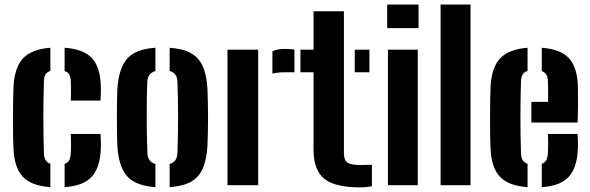

<svg xmlns="http://www.w3.org/2000/svg" viewBox="-20 -820 2612 850"><path d="M40 -156.5Q38.5 -183.5 38 -222.2Q37.5 -261 37.5 -303.2Q37.5 -345.5 38.2 -382.5Q39 -419.5 40 -441.5Q45.5 -524.5 83.8 -563.5Q122 -602.5 203 -608.5V-506Q188.5 -501.5 181.8 -490.8Q175 -480 174.5 -461.5Q173 -415.5 172.5 -375.8Q172 -336 172 -298.8Q172 -261.5 172.5 -223.2Q173 -185 174.5 -142Q175 -122.5 181.8 -111.2Q188.5 -100 203 -95V8.5Q118.5 2.5 81.5 -37Q44.5 -76.5 40 -156.5ZM266 8.5V-94.5Q281 -99.5 286.8 -111.5Q292.5 -123.5 293.5 -143Q294.5 -159.5 294.5 -178.8Q294.5 -198 293.5 -227H425Q426 -218 426.5 -195.8Q427 -173.5 426 -156.5Q422 -75.5 384.8 -36.2Q347.5 3 266 8.5ZM293.5 -374.5Q294 -386 294.2 -402.2Q294.5 -418.5 294.2 -434.5Q294 -450.5 293.5 -461.5Q292.5 -479 286.5 -490Q280.5 -501 266 -505.5V-608.5Q347.5 -603 385 -564.8Q422.5 -526.5 426 -446.5Q427 -429 426.5 -405.8Q426 -382.5 425 -374.5Z M499.5 -176.5Q498.5 -198.5 498 -230.8Q497.5 -263 497.5 -299.2Q497.5 -335.5 498 -368.5Q498.5 -401.5 499.5 -424Q505.5 -518 543 -560.5Q580.5 -603 668 -608.5V-505.5Q649.5 -500 641 -487.5Q632.5 -475 632 -456.5Q630.5 -423.5 630 -386Q629.5 -348.5 629.5 -308.2Q629.5 -268 630.2 -226.8Q631 -185.5 632.5 -144Q633 -124 641.5 -111.5Q650 -99 668 -94V8.5Q579.5 2.5 542 -40.8Q504.5 -84 499.5 -176.5ZM731 8.5V-94Q749 -99.5 757 -111.8Q765 -124 765.5 -144Q767 -188.5 767.8 -227.5Q768.5 -266.5 768.5 -303.2Q768.5 -340 767.8 -377.5Q767 -415 765.5 -457Q765 -476.5 757 -488.8Q749 -501 731 -506V-608.5Q791 -604.5 826.2 -584.2Q861.5 -564 878.5 -524.5Q895.5 -485 898.5 -424Q899.5 -401.5 900.2 -368.8Q901 -336 901 -300.5Q901 -265 900.2 -232.2Q899.5 -199.5 898.5 -176.5Q895 -115 878.2 -75.5Q861.5 -36 826 -15.8Q790.5 4.5 731 8.5Z M987 0V-600H1123V0ZM1186 -494V-592.5Q1206.5 -603.5 1239 -603.5Q1251 -603.5 1263.2 -602.8Q1275.5 -602 1283.5 -600.5V-500H1240.5Q1207.5 -500 1186 -494Z M1310 -500V-600H1368V-770H1502.5V-143Q1502.5 -111 1518.2 -100.2Q1534 -89.5 1573.5 -89.5Q1587 -89.5 1599.2 -90Q1611.5 -90.5 1626.5 -90.5V4.5Q1614.5 7 1601.5 8.2Q1588.5 9.5 1573 9.5Q1462.5 9.5 1415.2 -29Q1368 -67.5 1368 -158.5V-500ZM1550.5 -500V-600H1615.5V-500Z M1694 -695.5V-800H1833V-695.5ZM1697.5 0V-600H1829.5V0Z M1930.5 0V-800H2063V0Z M2152 -156.5Q2150.5 -183.5 2150 -222.2Q2149.5 -261 2149.5 -303.2Q2149.5 -345.5 2150.2 -382.5Q2151 -419.5 2152 -441.5Q2157.5 -524.5 2196 -563.5Q2234.5 -602.5 2315.5 -608.5V-506Q2300.5 -501.5 2293.8 -490.5Q2287 -479.5 2286.5 -461.5Q2285 -415.5 2284.5 -375.8Q2284 -336 2284 -298.8Q2284 -261.5 2284.5 -223.2Q2285 -185 2286.5 -142Q2287 -122.5 2293.8 -111.2Q2300.5 -100 2315.5 -95V8.5Q2231 2.5 2193.8 -37Q2156.5 -76.5 2152 -156.5ZM2378.5 8.5V-94.5Q2392 -99.5 2398.2 -111Q2404.5 -122.5 2405.5 -143Q2406.5 -158 2406.8 -178.2Q2407 -198.5 2405.5 -227H2537Q2538 -218.5 2538.5 -195.8Q2539 -173 2538 -156.5Q2534 -75.5 2497 -36.2Q2460 3 2378.5 8.5ZM2332.5 -277.5V-369H2406.5Q2406.5 -389 2406.5 -408Q2406.5 -427 2406.2 -441.2Q2406 -455.5 2405.5 -461.5Q2405 -480 2398.2 -490.2Q2391.5 -500.5 2378.5 -505.5V-608.5Q2460 -602.5 2497 -564.2Q2534 -526 2538 -446.5Q2538.5 -435 2538.8 -406.2Q2539 -377.5 2538.8 -342.5Q2538.5 -307.5 2537 -277.5Z"/></svg>

Font: Big Shoulders Stencil Text Thin ExtraBold
Style: Regular
Weight: 800
Version: Version 2.001